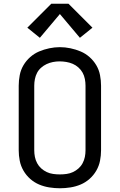

<svg xmlns="http://www.w3.org/2000/svg" viewBox="-20 -998 640 1026"><path d="M300 8Q272 8 243.5 3.5Q215 -1 189 -12Q163 -23 141.5 -42Q120 -61 105.5 -86Q91 -111 85.5 -139Q80 -167 80 -195V-540Q80 -568 85.5 -596.5Q91 -625 105.5 -649.5Q120 -674 141.5 -693Q163 -712 189 -723Q215 -734 243.5 -740Q272 -746 300 -746Q328 -746 356.5 -740Q385 -734 411 -723Q437 -712 458.5 -693Q480 -674 494.5 -649.5Q509 -625 514.5 -596.5Q520 -568 520 -540V-195Q520 -167 514.5 -139Q509 -111 494.5 -86Q480 -61 458.5 -42Q437 -23 411 -12Q385 -1 356.5 3.5Q328 8 300 8ZM300 -66Q318 -66 336 -68.5Q354 -71 370 -78.5Q386 -86 399.5 -98Q413 -110 421.5 -126Q430 -142 433.5 -159.5Q437 -177 437 -195V-540Q437 -558 433.5 -576Q430 -594 421.5 -609.5Q413 -625 399 -637.5Q385 -650 368.5 -657Q352 -664 334 -667Q316 -670 298 -670Q280 -670 262.5 -666.5Q245 -663 229 -655.5Q213 -648 199.5 -636Q186 -624 178 -608.5Q170 -593 166.5 -575.5Q163 -558 163 -540V-195Q163 -177 166.5 -159.5Q170 -142 178.5 -126Q187 -110 200.5 -98Q214 -86 230 -78.5Q246 -71 264 -68.5Q282 -66 300 -66ZM407 -796 300 -923 193 -796 126 -850 254 -978H346L474 -850Z"/></svg>

Font: Iosevka Custom Extended
Style: Regular
Weight: 400
Width: 7
Monospace: yes
Designer: Belleve Invis
Foundry: Belleve Invis
Version: Version 11.2.4; ttfautohint (v1.8.4)